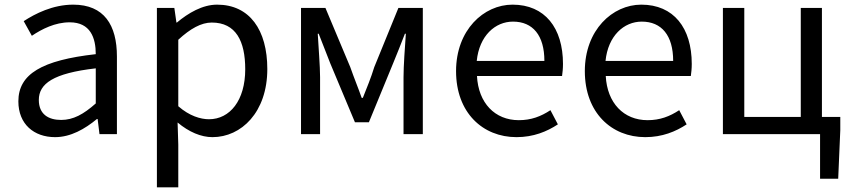

<svg xmlns="http://www.w3.org/2000/svg" viewBox="-20 -577 3657 826"><path d="M217 13C284 13 345 -22 397 -65H400L408 0H483V-334C483 -469 428 -557 295 -557C207 -557 131 -518 82 -486L117 -423C160 -452 217 -481 280 -481C369 -481 392 -414 392 -344C161 -318 59 -259 59 -141C59 -43 126 13 217 13ZM243 -61C189 -61 147 -85 147 -147C147 -217 209 -262 392 -283V-132C339 -85 295 -61 243 -61Z M655 229H747V45L744 -50C793 -9 845 13 894 13C1018 13 1130 -94 1130 -280C1130 -448 1054 -557 914 -557C851 -557 790 -521 741 -480H739L730 -543H655ZM879 -64C843 -64 795 -78 747 -120V-406C799 -454 846 -480 891 -480C995 -480 1035 -400 1035 -279C1035 -145 969 -64 879 -64Z M1275 0H1357V-245C1357 -293 1350 -376 1347 -432H1351C1367 -390 1385 -344 1401 -304L1507 -51H1567L1671 -304C1687 -344 1706 -389 1722 -432H1726C1722 -376 1716 -293 1716 -245V0H1799V-543H1694L1590 -288C1576 -242 1558 -199 1541 -156H1536C1521 -199 1503 -242 1487 -288L1380 -543H1275Z M2202 13C2275 13 2333 -11 2380 -42L2348 -103C2307 -76 2265 -60 2212 -60C2109 -60 2038 -134 2032 -250H2398C2400 -264 2402 -282 2402 -302C2402 -457 2324 -557 2185 -557C2061 -557 1942 -448 1942 -271C1942 -92 2057 13 2202 13ZM2031 -315C2042 -423 2110 -484 2187 -484C2272 -484 2322 -425 2322 -315Z M2756 13C2829 13 2887 -11 2934 -42L2902 -103C2861 -76 2819 -60 2766 -60C2663 -60 2592 -134 2586 -250H2952C2954 -264 2956 -282 2956 -302C2956 -457 2878 -557 2739 -557C2615 -557 2496 -448 2496 -271C2496 -92 2611 13 2756 13ZM2585 -315C2596 -423 2664 -484 2741 -484C2826 -484 2876 -425 2876 -315Z M3508 192H3586L3595 -17V-74H3516V-543H3425V-74H3182V-543H3090V0H3508Z"/></svg>

Font: Noto Sans CJK SC
Style: Regular
Weight: 400
Designer: Ryoko NISHIZUKA 西塚涼子 (kana, bopomofo & ideographs); Paul D. Hunt (Latin, Greek & Cyrillic); Sandoll Communications 산돌커뮤니
Foundry: Adobe
Version: Version 2.004;hotconv 1.0.118;makeotfexe 2.5.65603